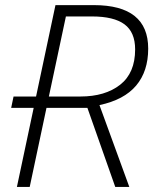

<svg xmlns="http://www.w3.org/2000/svg" viewBox="-20 -734 606 754"><path d="M46.4 0 112.3 -310.5H23.9L33.2 -355H121.6L197.8 -713.9H348.6Q562 -713.9 562 -543Q562 -454.1 514.6 -397.9Q467.3 -341.8 370.6 -321.3L487.8 0H432.6L323.2 -310.5H162.6L96.7 0ZM171.9 -355H295.9Q392.6 -355 451.7 -401.1Q510.7 -447.3 510.7 -540Q510.7 -607.4 469 -638.4Q427.2 -669.4 341.3 -669.4H238.8Z"/></svg>

Font: Open Sans Light
Style: Italic
Weight: 300
Italic angle: -12°
Designer: Monotype Design Team
Foundry: Monotype Imaging Inc.
Version: Version 3.003; ttfautohint (v1.8.4)